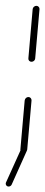

<svg xmlns="http://www.w3.org/2000/svg" viewBox="-38 -539 159 676"><path d="M44.8 -0.4Q39.6 -0.4 36.5 -3.9Q33.3 -7.4 33.7 -12.2L48.9 -185.2Q49.6 -190.4 53.3 -193.9Q57 -197.4 61.9 -197.4Q67 -197.4 70.2 -193.7Q73.3 -190 73 -185.2L57.8 -12.2Q57 -7 53.3 -3.7Q49.6 -0.4 44.8 -0.4ZM73 -321.5Q68.1 -321.5 64.8 -324.8Q61.5 -328.1 61.9 -333.3L77 -506.7Q77.4 -511.5 81.3 -515Q85.2 -518.5 90 -518.5Q94.8 -518.5 98.1 -515Q101.5 -511.5 101.1 -506.7L85.9 -333.3Q85.6 -328.5 81.9 -325Q78.1 -321.5 73 -321.5ZM-17.8 107.8Q-17.8 105.2 -16.7 103L37 -15.9Q38.1 -18.9 41.1 -20.7Q44.1 -22.6 47.8 -22.6Q52.2 -22.6 54.8 -19.6Q57.4 -16.7 57.4 -12.6Q57.4 -10 56.3 -7.8L3 111.1Q1.5 114.1 -1.3 115.9Q-4.1 117.8 -7.8 117.8Q-12.2 117.8 -15 114.8Q-17.8 111.9 -17.8 107.8Z"/></svg>

Font: 26F Galaxy Sans Thin
Style: Italic
Weight: 100
Italic angle: -4.99998°
Designer: C₂₉H₂₅N₃O₅
Version: Version 1.200